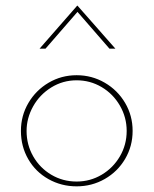

<svg xmlns="http://www.w3.org/2000/svg" viewBox="-20 -653 543 679"><path d="M251 -387Q305 -387 350.5 -360.5Q396 -334 422.5 -289Q449 -244 449 -190Q449 -136 422.5 -91Q396 -46 350.5 -20Q305 6 251 6Q197 6 151.5 -19.5Q106 -45 80 -90Q54 -135 54 -190Q54 -244 80.5 -289Q107 -334 152 -360.5Q197 -387 251 -387ZM251 -11Q299 -11 339.5 -35Q380 -59 404 -100Q428 -141 428 -190Q428 -238 404 -279.5Q380 -321 339.5 -345Q299 -369 251 -369Q202 -369 161 -343.5Q120 -318 97 -276.5Q74 -235 74 -190Q74 -141 97.5 -100Q121 -59 161.5 -35Q202 -11 251 -11ZM367 -481 254 -611 141 -481H120L253 -633H254L388 -481Z"/></svg>

Font: Josefin Sans Thin
Style: Regular
Weight: 250
Designer: Santiago Orozco
Foundry: Typemade
Version: Version 2.000